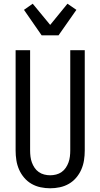

<svg xmlns="http://www.w3.org/2000/svg" viewBox="-20 -1005 540 1033"><path d="M250 8Q224 8 198 2.5Q172 -3 149.5 -16Q127 -29 110 -49Q93 -69 82.5 -93Q72 -117 68 -143Q64 -169 64 -195V-735H142V-195Q142 -179 144 -162.5Q146 -146 151.5 -131Q157 -116 166 -102.5Q175 -89 188.5 -79.5Q202 -70 218 -66Q234 -62 250 -62Q266 -62 282 -66Q298 -70 311.5 -79.5Q325 -89 334 -102.5Q343 -116 348.5 -131Q354 -146 356 -162.5Q358 -179 358 -195V-735H436V-195Q436 -169 432 -143Q428 -117 417.5 -93Q407 -69 390 -49Q373 -29 350.5 -16Q328 -3 302 2.5Q276 8 250 8ZM204 -815 109 -952 156 -985 250 -871 343 -985 391 -952 295 -815Z"/></svg>

Font: Huly
Style: Regular
Weight: 400
Designer: Belleve Invis
Foundry: Belleve Invis
Version: Version 33.2.5; ttfautohint (v1.8.4)